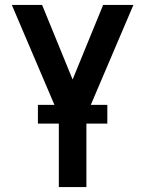

<svg xmlns="http://www.w3.org/2000/svg" viewBox="-20 -550 590 780"><path d="M219 210V-82L28 -530H151L275 -227L399 -530H522L331 -82V210ZM416 -48H134V-124H416Z"/></svg>

Font: Lode Term
Style: Bold
Weight: 700
Monospace: yes
Designer: Belleve Invis
Foundry: Belleve Invis
Version: Version 29.2.0